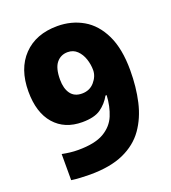

<svg xmlns="http://www.w3.org/2000/svg" viewBox="-134 -822 831 932"><g transform="rotate(-20 281.5 -356.0)"><path d="M172 10Q151 10 123 8.5Q95 7 76 4V-131Q96 -127 116.5 -124.5Q137 -122 159 -122Q245 -122 291.5 -149Q338 -176 357 -222Q376 -268 379 -325H373Q353 -289 320 -265.5Q287 -242 224 -242Q133 -242 80.5 -302Q28 -362 28 -471Q28 -588 92.5 -655Q157 -722 268 -722Q341 -722 400 -688Q459 -654 493.5 -582.5Q528 -511 528 -400Q528 -313 511 -238.5Q494 -164 454.5 -108Q415 -52 346 -21Q277 10 172 10ZM270 -373Q310 -373 334.5 -401.5Q359 -430 359 -462Q359 -491 349.5 -519.5Q340 -548 320.5 -567Q301 -586 272 -586Q236 -586 214 -559Q192 -532 192 -473Q192 -427 211.5 -400Q231 -373 270 -373Z"/></g></svg>

Font: Noto Sans Gurmukhi UI ExtraBold
Style: Regular
Weight: 800
Designer: Jelle Bosma - Monotype Design Team
Foundry: Monotype Imaging Inc.
Version: Version 2.004; ttfautohint (v1.8.4.7-5d5b)